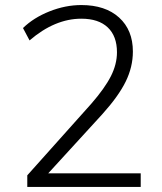

<svg xmlns="http://www.w3.org/2000/svg" viewBox="-20 -740 640 760"><path d="M537 -54V0H88V-46L341 -329Q395 -391 419 -438.5Q443 -486 443 -533Q443 -597 406.5 -631.5Q370 -666 302 -666Q197 -666 97 -580L71 -629Q113 -670 176 -695Q239 -720 302 -720Q397 -720 451.5 -670.5Q506 -621 506 -536Q506 -475 477.5 -417Q449 -359 385 -288L171 -54Z"/></svg>

Font: Muli Light
Style: Regular
Weight: 300
Designer: Vernon Adams
Foundry: Vernon Adams
Version: Version 2.100